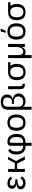

<svg xmlns="http://www.w3.org/2000/svg" viewBox="2362 -3124 962 5725"><g transform="rotate(-90 2842.5 -261.0)"><path d="M448 -82Q411 -33 364.5 -6.5Q318 20 250 20Q195 20 152 2.5Q109 -15 84 -48.5Q59 -82 59 -129Q59 -165 76.5 -190.5Q94 -216 132.5 -232Q171 -248 234 -256Q172 -261 138 -278Q104 -295 91 -322.5Q78 -350 78 -386Q78 -429 98 -459Q118 -489 155.5 -504.5Q193 -520 243 -520Q305 -520 353.5 -497Q402 -474 440 -430L379 -377Q346 -415 315.5 -432.5Q285 -450 252 -450Q212 -450 190 -428Q168 -406 168 -373Q168 -327 212 -305Q256 -283 361 -283V-223Q292 -223 244.5 -212Q197 -201 173 -180Q149 -159 149 -127Q149 -93 177 -71.5Q205 -50 249 -50Q297 -50 331.5 -74Q366 -98 387 -135Z M579 -500H669V0H579ZM583 -300H846L948 -500H1029L903 -263L1043 0H941L828 -232H590Z M1358 20Q1280 20 1229.5 -3Q1179 -26 1150.5 -64.5Q1122 -103 1110.5 -151.5Q1099 -200 1099 -251Q1099 -349 1132.5 -409.5Q1166 -470 1215 -500L1274 -441Q1239 -424 1220.5 -394.5Q1202 -365 1195.5 -328.5Q1189 -292 1189 -252Q1189 -145 1228.5 -97.5Q1268 -50 1358 -50V-415Q1358 -477 1393 -498.5Q1428 -520 1480 -520Q1552 -520 1604 -488Q1656 -456 1683.5 -396Q1711 -336 1711 -250Q1711 -115 1646.5 -47.5Q1582 20 1448 20V200H1358ZM1448 -50Q1541 -50 1581 -97Q1621 -144 1621 -252Q1621 -345 1585.5 -397.5Q1550 -450 1489 -450Q1465 -450 1456.5 -440.5Q1448 -431 1448 -411Z M2044 20Q1968 20 1915 -12Q1862 -44 1834.5 -105.5Q1807 -167 1807 -255Q1807 -338 1834.5 -397.5Q1862 -457 1915.5 -488.5Q1969 -520 2045 -520Q2168 -520 2230.5 -450Q2293 -380 2293 -255Q2293 -123 2230 -51.5Q2167 20 2044 20ZM2046 -50Q2126 -50 2164.5 -100Q2203 -150 2203 -253Q2203 -351 2164.5 -400.5Q2126 -450 2048 -450Q1971 -450 1934 -402.5Q1897 -355 1897 -255Q1897 -153 1934 -101.5Q1971 -50 2046 -50Z M2433 -516Q2433 -582 2460.5 -627.5Q2488 -673 2540 -696Q2592 -719 2665 -719Q2775 -719 2831.5 -668.5Q2888 -618 2888 -530Q2888 -460 2851.5 -417.5Q2815 -375 2744 -361Q2832 -345 2875.5 -301.5Q2919 -258 2919 -188Q2919 -125 2888 -78.5Q2857 -32 2803.5 -6Q2750 20 2684 20Q2645 20 2611.5 10Q2578 0 2552.5 -22Q2527 -44 2511 -80L2523 -179Q2523 -131 2547.5 -102.5Q2572 -74 2608 -62Q2644 -50 2678 -50Q2722 -50 2756 -67Q2790 -84 2809.5 -116.5Q2829 -149 2829 -195Q2829 -261 2790.5 -294.5Q2752 -328 2693 -328H2607V-387H2693Q2737 -387 2767.5 -427Q2798 -467 2798 -528Q2798 -592 2761.5 -620.5Q2725 -649 2658 -649Q2594 -649 2558.5 -614.5Q2523 -580 2523 -500V200H2433Z M3178 0Q3106 0 3075.5 -37Q3045 -74 3045 -153V-500H3135V-147Q3135 -101 3151.5 -85.5Q3168 -70 3209 -70V0Z M3315 -245Q3315 -325 3342.5 -382Q3370 -439 3423.5 -469.5Q3477 -500 3553 -500Q3676 -500 3738.5 -432.5Q3801 -365 3801 -245Q3801 -118 3738 -49Q3675 20 3552 20Q3476 20 3423 -11Q3370 -42 3342.5 -101Q3315 -160 3315 -245ZM3554 -45Q3634 -45 3672.5 -93.5Q3711 -142 3711 -243Q3711 -338 3672.5 -386.5Q3634 -435 3556 -435Q3479 -435 3442 -388.5Q3405 -342 3405 -245Q3405 -145 3442 -95Q3479 -45 3554 -45ZM3547 -500H3851V-430H3606Z M3974 -500H4064V200H3974ZM4317 -130Q4297 -57 4255.5 -18.5Q4214 20 4143 20Q4061 20 4017.5 -33.5Q3974 -87 3974 -196V-500H4064V-184Q4064 -119 4089.5 -84.5Q4115 -50 4167 -50Q4233 -50 4269 -105Q4305 -160 4305 -263L4317 -203ZM4305 -500H4395V0H4305Z M4761 20Q4685 20 4632 -12Q4579 -44 4551.5 -105.5Q4524 -167 4524 -255Q4524 -338 4551.5 -397.5Q4579 -457 4632.5 -488.5Q4686 -520 4762 -520Q4885 -520 4947.5 -450Q5010 -380 5010 -255Q5010 -123 4947 -51.5Q4884 20 4761 20ZM4763 -50Q4843 -50 4881.5 -100Q4920 -150 4920 -253Q4920 -351 4881.5 -400.5Q4843 -450 4765 -450Q4688 -450 4651 -402.5Q4614 -355 4614 -255Q4614 -153 4651 -101.5Q4688 -50 4763 -50ZM4767 -722H4850L4790 -571H4727Z M5102 -245Q5102 -325 5129.5 -382Q5157 -439 5210.5 -469.5Q5264 -500 5340 -500Q5463 -500 5525.5 -432.5Q5588 -365 5588 -245Q5588 -118 5525 -49Q5462 20 5339 20Q5263 20 5210 -11Q5157 -42 5129.5 -101Q5102 -160 5102 -245ZM5341 -45Q5421 -45 5459.5 -93.5Q5498 -142 5498 -243Q5498 -338 5459.5 -386.5Q5421 -435 5343 -435Q5266 -435 5229 -388.5Q5192 -342 5192 -245Q5192 -145 5229 -95Q5266 -45 5341 -45ZM5334 -500H5638V-430H5393Z"/></g></svg>

Font: Moderustic
Style: Regular
Weight: 400
Designer: Tural Alisoy
Foundry: TAFT Foundry
Version: Version 2.120